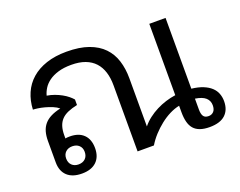

<svg xmlns="http://www.w3.org/2000/svg" viewBox="-94 -731 1140 911"><g transform="rotate(-20 475.5 -275.5)"><path d="M227.5 -84Q227.5 -104.5 214.6 -116.7Q201.7 -128.9 180.2 -128.9Q159.7 -128.9 146.7 -116.7Q133.8 -104.5 133.8 -84Q133.8 -62.5 146.7 -50Q159.7 -37.6 180.2 -37.6Q201.7 -37.6 214.6 -50Q227.5 -62.5 227.5 -84ZM805.2 -549.8V-192.4Q839.4 -188.5 863.3 -178.7Q887.2 -168.9 902.3 -154.8Q917.5 -140.6 924.3 -122.6Q931.2 -104.5 931.2 -84Q931.2 -40 904.8 -15.6Q878.4 8.8 825.7 8.8Q797.4 8.8 777.6 1.7Q757.8 -5.4 745.8 -19.3Q733.9 -33.2 728.5 -54.2Q723.1 -75.2 723.1 -103V-136.2Q698.7 -131.3 673.6 -118.7Q648.4 -106 625.2 -87.6Q602.1 -69.3 581.5 -46.9Q561 -24.4 546.4 0H463.9V-334Q463.9 -371.1 454.6 -400.6Q445.3 -430.2 426.3 -450.9Q407.2 -471.7 377.9 -482.7Q348.6 -493.7 308.1 -493.7Q269.5 -493.7 241.5 -485.1Q213.4 -476.6 194.3 -462.6Q175.3 -448.7 164.3 -431.2Q153.3 -413.6 148.9 -396Q168.5 -393.1 187 -386.2Q205.6 -379.4 221.4 -370.6Q237.3 -361.8 249.5 -351.8Q261.7 -341.8 269 -333V-305.2Q241.2 -299.3 220.9 -290.5Q200.7 -281.7 188 -268.3Q175.3 -254.9 169.2 -235.8Q163.1 -216.8 163.1 -190.9V-174.8Q165.5 -175.8 172.1 -176.3Q178.7 -176.8 185.1 -176.8Q230.5 -176.8 255.1 -152.6Q279.8 -128.4 279.8 -84Q279.8 -40 254.2 -15.6Q228.5 8.8 181.2 8.8Q132.8 8.8 106.9 -15.6Q81.1 -40 81.1 -84V-191.9Q81.1 -217.8 86.9 -238.3Q92.8 -258.8 105.7 -274.2Q118.7 -289.6 139.2 -300Q159.7 -310.5 189 -316.9Q176.8 -327.1 158.9 -334.5Q141.1 -341.8 122.8 -346.7Q104.5 -351.6 88.6 -353.8Q72.8 -356 64.9 -356Q66.9 -400.9 83.3 -438.5Q99.6 -476.1 130.4 -503.2Q161.1 -530.3 205.8 -545.2Q250.5 -560.1 308.1 -560.1Q373.5 -560.1 418.9 -543.7Q464.4 -527.3 492.4 -498Q520.5 -468.8 533.2 -428.2Q545.9 -387.7 545.9 -339.8V-96.2Q561.5 -115.7 582 -131.3Q602.5 -147 625.5 -158.7Q648.4 -170.4 673.3 -178.2Q698.2 -186 723.1 -189.5V-549.8ZM874 -84Q874 -106.9 857.7 -121.8Q841.3 -136.7 805.2 -142.1V-86.9Q805.2 -64.9 812.5 -53.5Q819.8 -42 838.4 -42Q854 -42 864 -52.5Q874 -63 874 -84Z"/></g></svg>

Font: Noto Sans Southeast Asian
Style: Regular
Weight: 400
Designer: Monotype Design Team
Foundry: Monotype Imaging Inc.
Version: Version 1.06 uh; ttfautohint (v1.4.1)